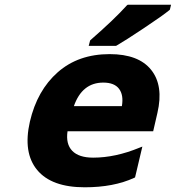

<svg xmlns="http://www.w3.org/2000/svg" viewBox="-20 -786 747 816"><path d="M294 -335H498Q506 -382 486 -408.5Q466 -435 419 -435Q329 -435 294 -335ZM554 -32 550 -30Q463 10 340 10Q199 10 138 -63.5Q77 -137 107 -269Q138 -402 225.5 -479Q313 -556 446 -556Q569 -556 622.5 -489Q676 -422 649 -306L631 -228H267Q259 -174 287 -145Q315 -116 376 -116Q470 -116 572 -158L585 -163ZM702 -745 700 -743Q672 -720 591 -666Q510 -612 475 -592L472 -591H357L363 -614L365 -616Q467 -705 519 -763L523 -766H707Z"/></svg>

Font: Passageway
Style: BdIt
Weight: 700
Foundry: Ascender Corporation
Version: Version 1.11